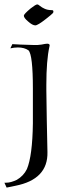

<svg xmlns="http://www.w3.org/2000/svg" viewBox="-25 -678 344 870"><path d="M135 -563Q122 -563 102 -581Q83 -597 83 -607Q83 -614 114 -640Q137 -658 144 -658Q148 -658 155 -652Q160 -648 165.5 -644.5Q171 -641 176 -639Q190 -632 211 -632Q217 -632 217 -625Q217 -621 214 -618Q211 -615 203.5 -608.5Q196 -602 183 -592Q146 -563 135 -563ZM5 172 -5 150H1Q14 150 26 146.5Q38 143 51 137Q82 119 97 88Q122 28 124 -119V-276Q124 -430 104 -450Q85 -463 56 -463Q48 -463 39.5 -462Q31 -461 22 -459L31 -478Q43 -477 68 -476Q93 -475 130 -474Q142 -473 163 -476Q182 -480 189 -480Q200 -480 200 -472Q200 -469 199 -467Q192 -436 188.5 -392.5Q185 -349 185 -294V-268L187 -134L190 11Q193 135 44 164Q37 165 27.5 167.5Q18 170 5 172Z"/></svg>

Font: Gideon Roman
Style: Regular
Weight: 400
Designer: Robert E. Leuschke
Foundry: Robert E. Leuschke
Version: Version 2.010